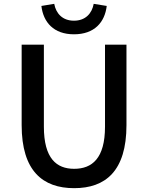

<svg xmlns="http://www.w3.org/2000/svg" viewBox="-20 -969 773 1002"><path d="M367 13C530 13 640 -76 640 -316V-736H528V-308C528 -142 460 -88 367 -88C275 -88 209 -142 209 -308V-736H93V-316C93 -76 204 13 367 13ZM366 -790C473 -790 527 -853 537 -938L469 -949C460 -899 426 -861 366 -861C306 -861 272 -899 263 -949L196 -938C206 -853 260 -790 366 -790Z"/></svg>

Font: Genne Gothic Medium
Style: Regular
Weight: 500
Designer: Ryoko NISHIZUKA (kana & ideographs); Paul D. Hunt (Latin, Greek & Cyrillic); Wenlong ZHANG (bopomofo); Sandoll Communica
Foundry: Adobe Systems Incorporated
Version: Version 1.004;PS 1.004;hotconv 16.6.51;makeotf.lib2.5.65220